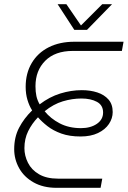

<svg xmlns="http://www.w3.org/2000/svg" viewBox="-20 -900 612 920"><path d="M251 0Q187 0 141 -26Q95 -52 71.5 -94.5Q48 -137 48 -185Q48 -243 71.5 -288Q95 -333 134 -371Q120 -393 111.5 -421.5Q103 -450 103 -484Q103 -549 132 -598Q161 -647 213.5 -673.5Q266 -700 336 -700H572L564 -656H329Q244 -656 197 -609Q150 -562 150 -487Q150 -460 154.5 -439.5Q159 -419 170 -400Q217 -436 269 -452Q321 -468 372 -468Q413 -468 446.5 -457Q480 -446 500 -423Q520 -400 520 -363Q520 -333 502 -306Q484 -279 449.5 -262.5Q415 -246 366 -246Q313 -246 274 -260Q235 -274 207.5 -295.5Q180 -317 162 -338Q133 -308 115 -271.5Q97 -235 97 -190Q97 -154 114 -120Q131 -86 167 -65Q203 -44 258 -44H470L462 0ZM368 -286Q414 -286 444 -306.5Q474 -327 474 -361Q474 -396 444.5 -412Q415 -428 370 -428Q326 -428 281 -414.5Q236 -401 194 -367Q222 -332 266 -309Q310 -286 368 -286ZM336 -757 256 -880H298L368 -778L470 -880H517L397 -757Z"/></svg>

Font: MuseoModerno ExtraLight
Style: Italic
Weight: 250
Italic angle: -9°
Designer: Pablo Cosgaya, Héctor Gatti, Marcela Romero, and the Authors of The MuseoModerno Project.
Foundry: Omnibus-Type Team
Version: Version 1.003